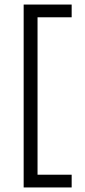

<svg xmlns="http://www.w3.org/2000/svg" viewBox="-20 -728 375 844"><path d="M84 96V-708H295V-652H145V40H295V96Z"/></svg>

Font: Outfit Light
Style: Regular
Weight: 300
Designer: Rodrigo Fuenzalida
Foundry: fragTYPE
Version: Version 1.100; ttfautohint (v1.8.4.7-5d5b)